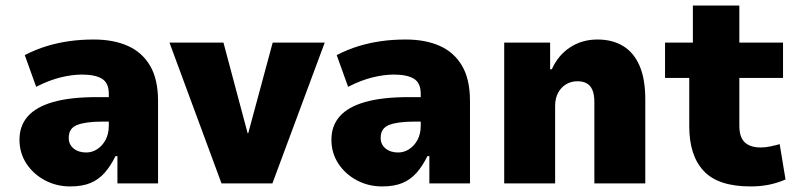

<svg xmlns="http://www.w3.org/2000/svg" viewBox="-20 -659 2863 690"><path d="M232 11Q183 11 141.5 -11Q100 -33 75 -71Q50 -109 50 -157Q50 -207 80 -241Q110 -275 171.5 -292.5Q233 -310 328 -310H392V-222H349Q318 -222 295.5 -219Q273 -216 257.5 -210Q242 -204 234.5 -192.5Q227 -181 227 -163Q227 -140 244.5 -125.5Q262 -111 290 -111Q311 -111 329.5 -123Q348 -135 359.5 -156.5Q371 -178 371 -207V-322Q371 -361 346.5 -376Q322 -391 274 -391Q240 -391 198.5 -381Q157 -371 110 -347L69 -461Q108 -481 147 -493Q186 -505 228 -511Q270 -517 317 -517Q388 -517 439.5 -494Q491 -471 519.5 -422.5Q548 -374 548 -296V0H402V-98H395Q378 -63 356.5 -38.5Q335 -14 305.5 -1.5Q276 11 232 11Z M776 0 589 -506H783L870 -180H872L960 -506H1147L959 0Z M1353 11Q1304 11 1262.5 -11Q1221 -33 1196 -71Q1171 -109 1171 -157Q1171 -207 1201 -241Q1231 -275 1292.5 -292.5Q1354 -310 1449 -310H1513V-222H1470Q1439 -222 1416.5 -219Q1394 -216 1378.5 -210Q1363 -204 1355.5 -192.5Q1348 -181 1348 -163Q1348 -140 1365.5 -125.5Q1383 -111 1411 -111Q1432 -111 1450.5 -123Q1469 -135 1480.5 -156.5Q1492 -178 1492 -207V-322Q1492 -361 1467.5 -376Q1443 -391 1395 -391Q1361 -391 1319.5 -381Q1278 -371 1231 -347L1190 -461Q1229 -481 1268 -493Q1307 -505 1349 -511Q1391 -517 1438 -517Q1509 -517 1560.5 -494Q1612 -471 1640.5 -422.5Q1669 -374 1669 -296V0H1523V-98H1516Q1499 -63 1477.5 -38.5Q1456 -14 1426.5 -1.5Q1397 11 1353 11Z M1792 0V-506H1957V-410H1963Q1986 -461 2029 -489Q2072 -517 2127 -517Q2181 -517 2219.5 -493.5Q2258 -470 2278.5 -422.5Q2299 -375 2299 -302V0H2116V-292Q2116 -319 2109 -335.5Q2102 -352 2088.5 -359.5Q2075 -367 2055 -367Q2033 -367 2015 -356.5Q1997 -346 1986 -326Q1975 -306 1975 -279V0Z M2677 11Q2561 11 2509 -44.5Q2457 -100 2457 -205V-379H2370V-506H2470V-639H2637V-506H2794V-379H2637V-207Q2637 -166 2656.5 -147.5Q2676 -129 2714 -129Q2731 -129 2749.5 -133Q2768 -137 2782 -141L2803 -14Q2773 -1 2742.5 5Q2712 11 2677 11Z"/></svg>

Font: Nunito Sans 7pt SemiCondensed Black
Style: Regular
Weight: 900
Width: 4
Designer: Vernon Adams
Foundry: Vernon Adams
Version: Version 3.101;gftools[0.9.27]